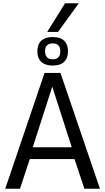

<svg xmlns="http://www.w3.org/2000/svg" viewBox="-20 -1152 641 1172"><path d="M12 0 252 -707H349L590 0H495L435 -181H162L102 0ZM180 -253H418L299 -623ZM302 -752Q256 -752 232 -774.5Q208 -797 208 -839Q208 -881 232 -903.5Q256 -926 302 -926Q348 -926 371.5 -903.5Q395 -881 395 -839Q395 -797 371.5 -774.5Q348 -752 302 -752ZM302 -790Q348 -790 348 -839Q348 -887 302 -887Q255 -887 255 -839Q255 -790 302 -790ZM268 -957 377 -1132H461L334 -957Z"/></svg>

Font: Georama ExtraCondensed Thin
Style: Regular
Weight: 400
Version: Version 1.001